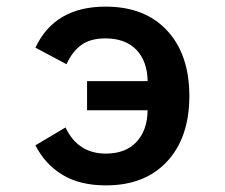

<svg xmlns="http://www.w3.org/2000/svg" viewBox="-20 -548 680 580"><path d="M243 -303H426Q425 -363 392 -397.5Q359 -432 298 -432Q253 -432 225.5 -412Q198 -392 181 -354L87 -404Q145 -528 299 -528Q418 -528 485 -455.5Q552 -383 552 -258Q552 -133 485 -60.5Q418 12 300 12Q221 12 168.5 -20Q116 -52 87 -109L178 -163Q215 -84 300 -84Q359 -84 392 -119Q425 -154 426 -215H243Z"/></svg>

Font: Writer SemiBold
Style: Regular
Weight: 600
Monospace: yes
Designer: Mike Abbink, Paul van der Laan, Pieter van Rosmalen
Foundry: Bold Monday
Version: Version 2.001 2020